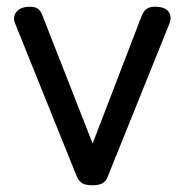

<svg xmlns="http://www.w3.org/2000/svg" viewBox="-20 -535 549 570"><path d="M254 15Q232 15 222.5 8Q213 1 208 -11L25 -465Q17 -485 29 -500Q41 -515 69 -515Q84 -515 92.5 -509Q101 -503 106 -489L255 -109L401 -489Q407 -503 416 -509Q425 -515 440 -515Q469 -515 480 -501Q491 -487 483 -465L300 -11Q296 1 286 8Q276 15 254 15Z"/></svg>

Font: Playwrite DE Grund
Style: Regular
Weight: 400
Designer: Veronika Burian, José Scaglione
Foundry: TypeTogether
Version: Version 1.002